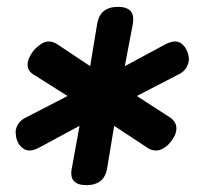

<svg xmlns="http://www.w3.org/2000/svg" viewBox="-20 -610 640 560"><path d="M232 -70Q206 -70 195 -82.5Q184 -95 190 -122L212 -243L97 -181Q88 -176 80.5 -173.5Q73 -171 66 -171Q56 -171 47.5 -177Q39 -183 34 -191.5Q29 -200 27 -211Q25 -222 26 -231Q29 -244 37 -253.5Q45 -263 61 -270L177 -330L82 -390Q69 -397 64 -406.5Q59 -416 61 -429Q63 -438 69 -449Q75 -460 83.5 -468.5Q92 -477 102 -483Q112 -489 122 -489Q129 -489 136 -486.5Q143 -484 150 -479L243 -417L263 -538Q267 -565 282.5 -577.5Q298 -590 324 -590Q350 -590 361 -577.5Q372 -565 367 -538L344 -417L459 -479Q468 -484 476 -486.5Q484 -489 491 -489Q501 -489 509 -483Q517 -477 522 -468.5Q527 -460 529.5 -449Q532 -438 530 -429Q527 -416 519 -406.5Q511 -397 495 -390L379 -330L472 -270Q485 -262 490.5 -252Q496 -242 494 -229Q493 -220 487 -209.5Q481 -199 473 -190.5Q465 -182 455 -176.5Q445 -171 435 -171Q428 -171 420.5 -173.5Q413 -176 407 -181L313 -243L293 -122Q289 -95 273.5 -82.5Q258 -70 232 -70Z"/></svg>

Font: Maple Mono NL Medium
Style: Italic
Weight: 500
Italic angle: -10°
Monospace: yes
Designer: subframe7536
Version: Version 7.000